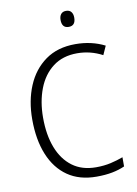

<svg xmlns="http://www.w3.org/2000/svg" viewBox="-99 -976 750 1050"><g transform="rotate(-10 276.0 -451.0)"><path d="M362 -673Q282 -673 227.5 -631.5Q173 -590 145.5 -518.5Q118 -447 118 -358Q118 -262 145.5 -191Q173 -120 226 -80.5Q279 -41 357 -41Q402 -41 439 -49.5Q476 -58 508 -70V-19Q477 -5 438.5 2.5Q400 10 351 10Q256 10 191 -35Q126 -80 92 -163Q58 -246 58 -359Q58 -462 92.5 -544.5Q127 -627 194.5 -675.5Q262 -724 361 -724Q451 -724 524 -687L502 -638Q436 -673 362 -673ZM343 -912Q362 -912 371.5 -900Q381 -888 381 -868Q381 -823 343 -823Q305 -823 305 -868Q305 -888 314.5 -900Q324 -912 343 -912Z"/></g></svg>

Font: Noto Sans Lao Looped SemiCondensed Light
Style: Regular
Weight: 300
Width: 4
Designer: Mark Frömberg, Ben Mitchell
Foundry: The Fontpad Ltd
Version: Version 1.002; ttfautohint (v1.8.4.7-5d5b)